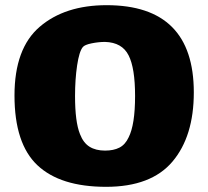

<svg xmlns="http://www.w3.org/2000/svg" viewBox="-20 -672 805 742"><path d="M36 -303Q36 -485 133.5 -568.5Q231 -652 392 -652Q729 -652 729 -315Q729 -145 646.5 -47.5Q564 50 390 50Q213 50 124.5 -33.5Q36 -117 36 -303ZM477 -141Q502 -190 502 -301Q502 -409 477 -458Q452 -508 386 -510Q361 -510 334 -504.5Q307 -499 300 -490Q286 -473 278 -419Q270 -365 270 -301Q270 -201 289 -154Q302 -120 326 -105Q350 -90 386 -90Q419 -90 441.5 -101.5Q464 -113 477 -141Z"/></svg>

Font: Lalezar
Style: Bold
Weight: 700
Designer: Borna Izadpanah
Foundry: Borna Izadpanah
Version: Version 1.003;January 24, 2021;FontCreator 13.0.0.2683 64-bi